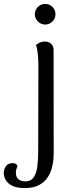

<svg xmlns="http://www.w3.org/2000/svg" viewBox="-100 -734 381 986"><path d="M27.5 231.8Q-26.5 231.8 -53.5 209.8Q-80.4 187.8 -80.4 152.5Q-80.4 134.5 -69.3 119.2Q-58.3 103.8 -34.7 103.8Q-25.4 103.8 -19.8 107.1Q-14.2 110.3 -10 118.2Q-13.8 126.5 -16.1 135.2Q-18.5 143.9 -18.5 151.7Q-18.5 170.2 -11 180Q-3.5 189.9 7.8 193.7Q19.1 197.4 29.2 197.4Q59.2 197.4 73.2 176.3Q87.3 155.3 91.8 119.7Q96.2 84 96.2 39.4L97.2 -395.3Q97.2 -421.5 94.8 -451Q92.4 -480.5 84.8 -502.6Q92.8 -510.2 104.2 -515.5Q115.6 -520.8 130 -520.8Q149.5 -520.8 162.3 -509.3Q175.2 -497.8 175.2 -476.2L175.7 52.5Q175.7 85.2 169.2 117Q162.7 148.8 146.1 174.9Q129.5 200.9 100.5 216.4Q71.5 231.8 27.5 231.8ZM131.8 -608Q110.5 -608 94.7 -623.8Q78.9 -639.6 78.9 -660.9Q78.9 -683.2 94.7 -698.5Q110.5 -713.8 131.8 -713.8Q154.2 -713.8 169.5 -698.5Q184.8 -683.2 184.8 -660.9Q184.8 -639.6 169.5 -623.8Q154.2 -608 131.8 -608Z"/></svg>

Font: Arima Thin
Style: Regular
Weight: 100
Designer: Joana Correia and Natanael Gama
Foundry: NDISCOVER
Version: Version 1.101;gftools[0.9.23]